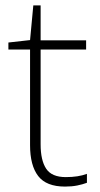

<svg xmlns="http://www.w3.org/2000/svg" viewBox="-20 -772 368 709"><path d="M223 -118Q246 -118 265.5 -121Q285 -124 301 -130V-97Q285 -91 265 -87Q245 -83 220 -83Q151 -83 121 -122Q91 -161 91 -236V-589H11V-615L91 -624L103 -752H130V-623H298V-589H130V-239Q130 -180 150.5 -149Q171 -118 223 -118Z"/></svg>

Font: Noto Sans Telugu UI ExtraLight
Style: Regular
Weight: 200
Designer: Jelle Bosma - Monotype Design Team
Foundry: Monotype Imaging Inc.
Version: Version 2.005; ttfautohint (v1.8.4.7-5d5b)